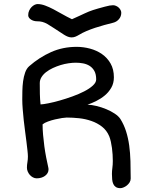

<svg xmlns="http://www.w3.org/2000/svg" viewBox="-20 -910 730 964"><path d="M301.3 -735.8Q270.5 -755.4 251.5 -768.3Q232.4 -781.2 218.5 -789.1Q204.6 -796.9 192.9 -800Q181.2 -803.2 164.6 -803.2Q157.2 -803.2 149.7 -805.4Q142.1 -807.6 136 -811.5Q129.9 -815.4 125.7 -821Q121.6 -826.7 121.6 -833.5Q121.6 -846.7 126.5 -856.9Q131.3 -867.2 138.4 -874.5Q145.5 -881.8 153.6 -885.7Q161.6 -889.6 168.5 -889.6Q186.5 -889.6 206.3 -882.3Q226.1 -875 247.6 -863.8Q269 -852.5 292.5 -839.1Q315.9 -825.7 341.3 -813.5Q363.3 -823.2 378.4 -830.3Q393.6 -837.4 405.3 -842.8Q417 -848.1 426.5 -852.1Q436 -856 447.3 -859.6Q458.5 -863.3 472.4 -867.2Q486.3 -871.1 506.3 -876.5Q520.5 -880.4 530.3 -882.1Q540 -883.8 547.4 -883.8Q554.7 -883.8 562.3 -880.6Q569.8 -877.4 575.7 -872.1Q581.5 -866.7 585.2 -859.9Q588.9 -853 588.9 -845.7Q588.9 -827.6 577.4 -814Q565.9 -800.3 548.3 -795.9Q526.9 -790.5 503.4 -784.2Q480 -777.8 457.3 -770.3Q434.6 -762.7 413.8 -753.9Q393.1 -745.1 376.5 -734.9Q366.7 -729 357.9 -725.6Q349.1 -722.2 339.4 -722.2Q330.6 -722.2 321.3 -725.6Q312 -729 301.3 -735.8ZM115.2 -67.9Q115.2 -82 117.7 -95.7Q120.1 -109.4 120.1 -124.5Q120.1 -135.3 117.9 -154.5Q115.7 -173.8 112.8 -198.2Q109.9 -222.7 106 -250.7Q102.1 -278.8 99.1 -306.9Q96.2 -335 94 -361.8Q91.8 -388.7 91.8 -410.6Q91.8 -429.7 92.3 -453.9Q92.8 -478 95.9 -501.7Q99.1 -525.4 106.2 -545.7Q113.3 -565.9 126.5 -577.6Q177.2 -622.1 236.3 -648.4Q295.4 -674.8 364.7 -674.8Q398.4 -674.8 431.6 -666Q464.8 -657.2 491.7 -638.7Q518.6 -620.1 535.2 -591.1Q551.8 -562 551.8 -522Q551.8 -492.2 538.8 -469.7Q525.9 -447.3 506.3 -430.9Q486.8 -414.6 463.6 -403.1Q440.4 -391.6 419.4 -384.3Q440.4 -383.8 465.3 -377.7Q490.2 -371.6 513.7 -361.8Q537.1 -352.1 556.2 -339.4Q575.2 -326.7 584.5 -312.5Q602.5 -283.7 613 -250.5Q623.5 -217.3 628.7 -179.7Q633.8 -142.1 635 -100.6Q636.2 -59.1 636.2 -13.7Q636.2 -2.9 630.6 5.9Q625 14.6 617.2 21Q609.4 27.3 600.3 31Q591.3 34.7 585 34.7Q570.3 34.7 561.8 29.1Q553.2 23.4 548.8 13.7Q544.4 3.9 543.2 -9Q542 -22 542 -36.6Q542 -51.8 544.2 -67.1Q546.4 -82.5 546.4 -102.1Q546.4 -116.7 545.4 -133.5Q544.4 -150.4 542.2 -166.7Q540 -183.1 536.6 -198.5Q533.2 -213.9 528.3 -226.1Q515.6 -255.9 491.9 -274.2Q468.3 -292.5 438.7 -302.7Q409.2 -313 377 -316.4Q344.7 -319.8 314.9 -319.8Q307.6 -319.8 291.3 -317.4Q274.9 -314.9 256.3 -310.5Q237.8 -306.2 220.5 -299.8Q203.1 -293.5 193.8 -285.6Q193.8 -260.7 196.3 -232.7Q198.7 -204.6 202.6 -175.8Q206.5 -147 211.9 -119.4Q217.3 -91.8 222.7 -67.9Q223.1 -65.4 223.4 -63.5Q223.6 -61.5 223.6 -59.1Q223.6 -49.3 218.8 -41Q213.9 -32.7 205.8 -26.9Q197.8 -21 187 -17.8Q176.3 -14.6 164.1 -14.6Q154.3 -14.6 145.3 -19.5Q136.2 -24.4 129.6 -32Q123 -39.6 119.1 -49.1Q115.2 -58.6 115.2 -67.9ZM183.6 -385.7Q197.3 -386.2 223.1 -391.4Q249 -396.5 280 -405.3Q311 -414.1 343.5 -425.8Q376 -437.5 402.6 -451.2Q429.2 -464.8 446 -480.2Q462.9 -495.6 462.9 -511.2Q462.9 -537.1 453.9 -553.5Q444.8 -569.8 430.2 -579.1Q415.5 -588.4 397.2 -591.8Q378.9 -595.2 360.8 -595.2Q344.2 -595.2 324.2 -592.3Q304.2 -589.4 284.2 -583.3Q264.2 -577.1 245.4 -568.4Q226.6 -559.6 211.9 -548.3Q197.3 -537.1 188.5 -522.9Q179.7 -508.8 179.7 -492.7Q179.7 -463.9 180.2 -438Q180.7 -412.1 183.6 -385.7Z"/></svg>

Font: Short Stack
Style: Regular
Weight: 400
Designer: James Grieshaber
Foundry: James Grieshaber
Version: Version 1.002